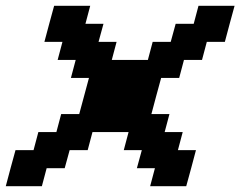

<svg xmlns="http://www.w3.org/2000/svg" viewBox="-20 -645 832 665"><path d="M500 0H625Q630.9 -21 642.1 -62.5Q653.3 -104 658.7 -125H596.2L612.8 -187.5H550.3L566.9 -250H504.4Q509.8 -270.5 521 -312.3Q532.2 -354 538.1 -375H600.6L617.2 -437.5H679.7L696.3 -500H758.8Q764.2 -520.5 775.4 -562.3Q786.6 -604 792.5 -625H667.5L650.9 -562.5H588.4L571.3 -500H508.8L492.2 -437.5H367.2L383.8 -500H321.3L338.4 -562.5H275.9L292.5 -625H167.5Q161.6 -604 150.4 -562.3Q139.2 -520.5 133.8 -500H196.3L179.7 -437.5H242.2L225.6 -375H288.1Q282.7 -354 271.2 -312.3Q259.8 -270.5 254.4 -250H191.9L175.3 -187.5H112.8L96.2 -125H33.7Q27.8 -104 16.6 -62.5Q5.4 -21 0 0H125L141.6 -62.5H204.1L221.2 -125H283.7L300.3 -187.5H425.3L408.7 -125H471.2L454.1 -62.5H516.6Z"/></svg>

Font: Faithful 32x
Style: Oblique
Weight: 400
Foundry: Faithful Resource Pack
Version: Version 1.0; January 27, 2023